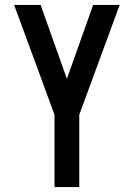

<svg xmlns="http://www.w3.org/2000/svg" viewBox="-20 -755 540 775"><path d="M200 0V-292L121 -507L37 -735H144L250 -437L356 -735H463L300 -292V0Z"/></svg>

Font: Iosevka SS04 Semibold
Style: Regular
Weight: 600
Monospace: yes
Designer: Belleve Invis
Foundry: Belleve Invis
Version: Version 19.0.0; ttfautohint (v1.8.4)